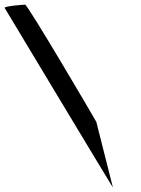

<svg xmlns="http://www.w3.org/2000/svg" viewBox="-100 -759 606 825"><path d="M-80 -725C-80 -725 388 54 385 46L314 -235C311 -242 19 -739 8 -739C-3 -739 -84 -732 -80 -725Z"/></svg>

Font: Ampere
Style: RevIta
Weight: 400
Version: Version 1